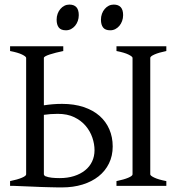

<svg xmlns="http://www.w3.org/2000/svg" viewBox="-20 -819 787 846"><path d="M234.4 -317.4Q217.3 -317.4 202.1 -316.2Q187 -314.9 173.3 -313V-50.8Q173.3 -47.4 178.7 -43Q192.4 -37.6 208.3 -35.9Q224.1 -34.2 242.7 -34.2Q277.8 -34.2 306.2 -43.2Q334.5 -52.2 354.7 -68.4Q375 -84.5 385.7 -107.2Q396.5 -129.9 396.5 -157.2Q396.5 -184.1 387 -212.4Q377.4 -240.7 357.7 -264.2Q337.9 -287.6 307.4 -302.5Q276.9 -317.4 234.4 -317.4ZM493.2 0V-21Q526.4 -27.8 545.2 -35.9Q564 -43.9 564 -50.8V-564Q564 -569.8 546.1 -578.6Q528.3 -587.4 493.2 -594.2V-615.2H712.9V-594.2Q679.7 -587.4 660.9 -579.1Q642.1 -570.8 642.1 -564V-50.8Q642.1 -44.9 659.9 -36.4Q677.7 -27.8 712.9 -21V0ZM476.6 -173.8Q476.6 -132.3 460.2 -98.9Q443.8 -65.4 414.3 -42Q384.8 -18.6 343.8 -5.9Q302.7 6.8 253.4 6.8Q242.7 6.8 227.8 6.6Q212.9 6.3 195.8 5.9Q178.7 5.4 160.6 4.9Q142.6 4.4 125.5 3.4Q85 2 40.5 0H24.4V-21Q57.6 -27.8 76.4 -35.9Q95.2 -43.9 95.2 -50.8V-564Q95.2 -569.8 77.4 -578.6Q59.6 -587.4 24.4 -594.2V-615.2H258.8V-594.2Q242.2 -590.8 226.8 -586.9Q211.4 -583 199.5 -579.1Q187.5 -575.2 180.4 -571.3Q173.3 -567.4 173.3 -564V-355Q191.9 -357.9 211.9 -359.6Q231.9 -361.3 253.4 -361.3Q306.6 -361.3 348.4 -347.4Q390.1 -333.5 418.5 -308.6Q446.8 -283.7 461.7 -249.3Q476.6 -214.8 476.6 -173.8ZM522.5 -752.4Q522.5 -738.8 518.1 -726.6Q513.7 -714.4 506.1 -705.3Q498.5 -696.3 488.3 -690.9Q478 -685.5 465.8 -685.5Q443.8 -685.5 434.3 -697.8Q424.8 -710 424.8 -732.4Q424.8 -746.1 429.2 -758.3Q433.6 -770.5 441.4 -779.5Q449.2 -788.6 459.2 -793.7Q469.2 -798.8 481 -798.8Q522.5 -798.8 522.5 -752.4ZM327.1 -752.4Q327.1 -738.8 322.8 -726.6Q318.4 -714.4 310.8 -705.3Q303.2 -696.3 293 -690.9Q282.7 -685.5 270.5 -685.5Q248.5 -685.5 239 -697.8Q229.5 -710 229.5 -732.4Q229.5 -746.1 233.9 -758.3Q238.3 -770.5 246.1 -779.5Q253.9 -788.6 263.9 -793.7Q273.9 -798.8 285.6 -798.8Q327.1 -798.8 327.1 -752.4Z"/></svg>

Font: Gentium Unicode
Style: Regular
Weight: 400
Version: Version 1.009